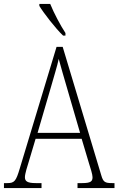

<svg xmlns="http://www.w3.org/2000/svg" viewBox="-22 -951 599 971"><path d="M297 -771H309V-784C284 -822 250 -886 232 -931H177V-921C198 -886 259 -807 297 -771ZM-2 0H188V-25H159C115 -25 104 -35 104 -55C104 -72 117 -113 124 -135L158 -249H391L428 -125C435 -103 446 -69 446 -55C446 -34 437 -25 394 -25H370V0H557V-25H546C509 -25 500 -30 490 -65L295 -714H264L78 -99C59 -35 51 -25 15 -25H-2ZM168 -279 234 -505C249 -559 268 -618 275 -653C285 -616 301 -560 321 -492L383 -279Z"/></svg>

Font: Noto Serif Armenian Condensed ExtraLight
Style: Regular
Weight: 200
Width: 3
Designer: Monotype Design Team
Foundry: Monotype Imaging Inc.
Version: Version 2.008